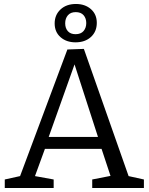

<svg xmlns="http://www.w3.org/2000/svg" viewBox="-20 -946 749 966"><path d="M250 -43V0H4V-43L81 -60L319 -697L402 -700L627 -60L704 -43V0H444V-43L536 -61L491 -197H206L156 -60ZM225 -257H473L355 -622ZM360 -733Q314 -733 284.5 -759Q255 -785 255 -828Q255 -871 284.5 -898.5Q314 -926 362 -926Q408 -926 437.5 -900Q467 -874 467 -831Q467 -787 437.5 -760Q408 -733 360 -733ZM360 -774Q387 -774 400.5 -790Q414 -806 414 -830Q414 -854 400.5 -869.5Q387 -885 361 -885Q335 -885 321.5 -869Q308 -853 308 -829Q308 -804 321.5 -789Q335 -774 360 -774Z"/></svg>

Font: Bitter
Style: Regular
Weight: 400
Designer: Sol Matas, and Bitter project Authors
Foundry: Sol Matas
Version: Version 2.001